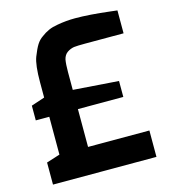

<svg xmlns="http://www.w3.org/2000/svg" viewBox="-109 -819 801 907"><g transform="rotate(-15 291.0 -366.0)"><path d="M38 0V-108L104 -129V-314H38V-386L104 -408V-483Q104 -567 118 -604Q132 -640 144 -659Q156 -678 174 -690Q191 -703 210 -711.5Q229 -720 254 -724Q298 -732 342 -732Q411 -732 511 -720L545 -716V-604H356Q319 -604 302 -602Q284 -599 268 -588Q253 -577 248 -556Q244 -534 244 -495V-408L466 -392V-314H244V-129H544V0Z"/></g></svg>

Font: Mina
Style: Bold
Weight: 700
Version: Version 1.000